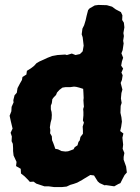

<svg xmlns="http://www.w3.org/2000/svg" viewBox="-20 -739 566 778"><path d="M177 16H160L145 11L127 5L116 -3L101 -2L93 -11L79 -25L65 -36L64 -55L45 -66L47 -83L35 -109L33 -127V-139L32 -156L27 -167L28 -186L23 -201L31 -218L24 -247L19 -270L26 -288L27 -306L35 -324L34 -333L39 -353L48 -363L51 -382L61 -401L69 -415L71 -427L87 -437L89 -452L105 -462L118 -472L128 -483L140 -490L158 -498L173 -505L191 -512L213 -516L244 -518L251 -516L271 -522L286 -516L304 -520L315 -531L319 -554L317 -571L315 -588L311 -600L314 -623L321 -637L327 -657L331 -675L337 -698L343 -705L364 -717L379 -719L413 -718L434 -712L449 -701L470 -690L476 -677L475 -658L482 -647L484 -628L480 -605L482 -593L479 -574L481 -563L477 -536L472 -523L479 -505L474 -490L471 -473L479 -461L472 -445L477 -434L474 -415L469 -403L476 -376L472 -362L470 -340L473 -322L469 -310L468 -282L472 -264L474 -246L471 -225L467 -208L480 -198L476 -181L479 -153L477 -136L484 -119L481 -103V-92L491 -64L494 -40L485 -30L476 -13L468 3L459 7L443 16L409 11L404 12L384 3L376 -4L361 -28L346 -30L321 -15L313 -10L293 1L279 6L265 10L250 17L231 19H199ZM245 -125 256 -126 278 -134 283 -143 294 -150 298 -164 303 -170 306 -184 316 -197V-210L315 -226L320 -242L316 -251L318 -271V-285L317 -297L320 -307L319 -318L318 -333L319 -342L318 -364L317 -379L301 -384L289 -387L280 -388L265 -386H246L233 -384L221 -375L211 -364L207 -354L198 -345L192 -337L190 -321L186 -311V-296L189 -285L190 -273L189 -257L185 -242L182 -223L184 -212L183 -199L190 -187L191 -171L196 -159L200 -148L204 -136L215 -134L229 -127Z"/></svg>

Font: Winky Rough
Style: Bold
Weight: 700
Designer: Simon Atzbach
Foundry: typofactur
Version: Version 1.206; ttfautohint (v1.8.4.7-5d5b)